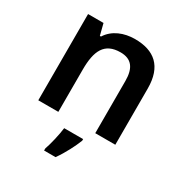

<svg xmlns="http://www.w3.org/2000/svg" viewBox="-178 -688 997 1045"><g transform="rotate(30 321.0 -165.5)"><path d="M371 -552C303 -552 238 -527 203 -471H196L178 -542H81V0H207V-265C207 -384 238 -450 339 -450C408 -450 439 -409 439 -328V0H565V-353C565 -493 492 -552 371 -552ZM398 71V61H279C274 104 258 172 245 208V221H317C352 172 382 112 398 71Z"/></g></svg>

Font: Noto Sans Telugu SemiBold
Style: Regular
Weight: 600
Designer: Jelle Bosma - Monotype Design Team
Foundry: Monotype Imaging Inc.
Version: Version 2.005